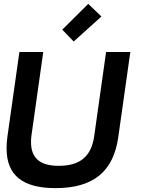

<svg xmlns="http://www.w3.org/2000/svg" viewBox="-20 -960 728 990"><path d="M301 -807 360 -746 503 -875 435 -940ZM266 10C460 10 565 -74 590 -254L652 -692H527L466 -260C451 -151 391 -105 282 -105C188 -105 140 -144 140 -226C140 -237 140 -248 142 -260L203 -692H80L18 -254C15 -233 14 -213 14 -194C14 -56 97 10 266 10Z"/></svg>

Font: Cantarell
Style: BoldOblique
Weight: 700
Italic angle: -8°
Designer: Dave Crossland
Version: Version 0.024